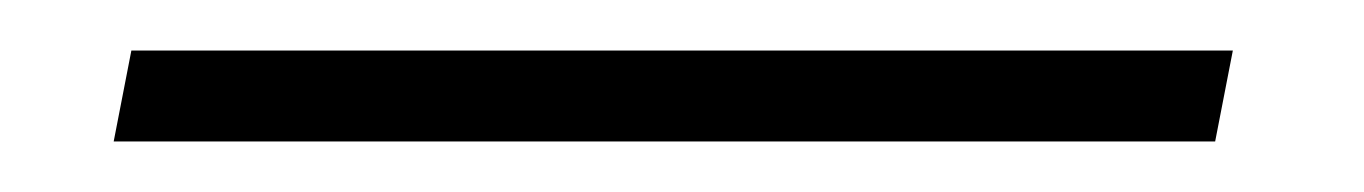

<svg xmlns="http://www.w3.org/2000/svg" viewBox="-20 77 540 76"><path d="M25 133 32 97H468L461 133Z"/></svg>

Font: Spectral Medium
Style: Italic
Weight: 500
Italic angle: -10°
Designer: Jean-Baptiste Levee
Foundry: Production Type
Version: Version 2.001